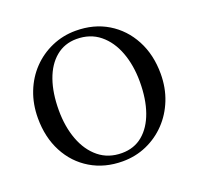

<svg xmlns="http://www.w3.org/2000/svg" viewBox="-121 -812 987 954"><g transform="rotate(-20 372.5 -335.0)"><path d="M372 10Q277 10 203.5 -34Q130 -78 89 -156Q48 -234 48 -335Q48 -409 72.5 -472Q97 -535 141.5 -581.5Q186 -628 245.5 -654Q305 -680 372 -680Q468 -680 541 -636Q614 -592 655.5 -514Q697 -436 697 -335Q697 -261 672 -198Q647 -135 602.5 -88.5Q558 -42 499 -16Q440 10 372 10ZM382 -30Q447 -30 492.5 -68Q538 -106 562 -174Q586 -242 586 -333Q586 -420 560 -489.5Q534 -559 484 -599.5Q434 -640 362 -640Q299 -640 253 -602Q207 -564 183 -496Q159 -428 159 -337Q159 -250 185 -180.5Q211 -111 261 -70.5Q311 -30 382 -30Z"/></g></svg>

Font: Brygada 1918 Medium
Style: Regular
Weight: 500
Designer: Mateusz Machalski | Borys Kosmynka | Przemek Hoffer
Foundry: NIEPODLEGLA 2018
Version: Version 3.006